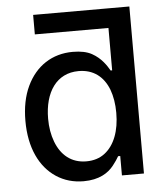

<svg xmlns="http://www.w3.org/2000/svg" viewBox="-53 -774 729 833"><g transform="rotate(-5 312.0 -358.0)"><path d="M122.2 -642.4H465.2V-727.3H122.2ZM541.2 -727.3H442.8V-457.7H436.1C423.7 -479 403.1 -512.8 361.9 -535.5C340.9 -546.9 313.6 -552.6 279.1 -552.6C189.6 -552.6 117.9 -506 78.5 -422.2C58.6 -380 48.7 -329.9 48.7 -271.7C48.7 -154.8 90.2 -68.9 159.4 -23.4C193.9 -0.7 233.7 10.7 278.1 10.7C345.9 10.7 386 -15.6 409.4 -45.5C421.2 -60.4 430 -73.5 436.1 -84.5H445.3V0H541.2ZM444.6 -272.7C444.6 -194.2 421.2 -132.8 377.5 -99.4C355.8 -82.7 328.8 -74.2 297.2 -74.2C231.9 -74.2 187.5 -111.9 164.8 -171.9C153.4 -202.1 147.7 -235.4 147.7 -272.7C147.7 -388.5 201.3 -467.3 297.2 -467.3C361.5 -467.3 405.2 -433.2 427.9 -375C438.9 -345.5 444.6 -311.4 444.6 -272.7Z"/></g></svg>

Font: Inter 465
Style: Regular
Weight: 400
Designer: Rasmus Andersson
Foundry: rsms
Version: Version 3.019;Glyphs 3.1.2 (3151)